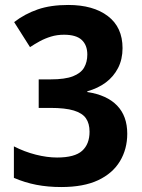

<svg xmlns="http://www.w3.org/2000/svg" viewBox="-20 -744 574 774"><path d="M474 -550Q474 -505 456 -470Q438 -435 406.5 -411.5Q375 -388 332 -376V-373Q411 -361 452 -318.5Q493 -276 493 -205Q493 -143 463.5 -94Q434 -45 375.5 -17.5Q317 10 227 10Q173 10 126.5 1Q80 -8 36 -27V-154Q79 -132 124.5 -120.5Q170 -109 210 -109Q281 -109 311 -136Q341 -163 341 -213Q341 -246 326.5 -267Q312 -288 277.5 -298.5Q243 -309 183 -309H136V-424H184Q242 -424 274 -436.5Q306 -449 319 -471.5Q332 -494 332 -524Q332 -562 309.5 -583Q287 -604 238 -604Q210 -604 185.5 -596.5Q161 -589 140 -577.5Q119 -566 101 -554L37 -655Q80 -688 132 -706Q184 -724 255 -724Q356 -724 415 -679Q474 -634 474 -550Z"/></svg>

Font: Noto Sans Thai SemiCondensed
Style: Bold
Weight: 700
Width: 4
Designer: Monotype Design Team
Foundry: Monotype Imaging Inc.
Version: Version 2.001